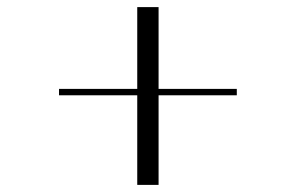

<svg xmlns="http://www.w3.org/2000/svg" viewBox="-20 -520 839 540"><path d="M146 -270H366V-500H426V-270H646V-252H426V0H366V-252H146Z"/></svg>

Font: Antic Didone
Style: Regular
Weight: 400
Designer: Santiago Orozco
Foundry: Santiago Orozco
Version: Version 2.001